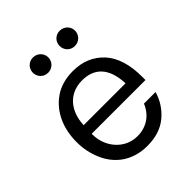

<svg xmlns="http://www.w3.org/2000/svg" viewBox="-206 -862 995 995"><g transform="rotate(-45 291.5 -365.0)"><path d="M397 -625C429 -625 454 -650 454 -681C454 -712 429 -737 397 -737C365 -737 341 -712 341 -681C341 -650 365 -625 397 -625ZM201 -625C233 -625 258 -650 258 -681C258 -712 233 -737 201 -737C169 -737 145 -712 145 -681C145 -650 169 -625 201 -625ZM297 7C358 7 407 -9 446 -41C484 -73 510 -113 524 -161H439C415 -102 364 -65 296 -65C202 -65 137 -147 137 -235V-242H531V-266C531 -355 510 -423 468 -470C425 -517 369 -541 298 -541C244 -541 198 -528 161 -502C86 -450 51 -362 51 -267C51 -220 60 -176 78 -134C114 -50 189 7 297 7ZM139 -303C143 -404 202 -473 297 -473C384 -473 441 -423 446 -303Z"/></g></svg>

Font: Be Vietnam
Style: Regular
Weight: 400
Designer: Gabriel Lam
Foundry: TypeRant
Version: Version 4.000